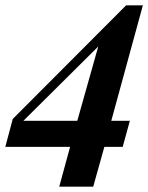

<svg xmlns="http://www.w3.org/2000/svg" viewBox="-35 -703 558 723"><path d="M503 -683 384 -248H454L427 -150H358L316 0H188L229 -150H-15L13 -255L440 -683ZM335 -528 53 -248H256Z"/></svg>

Font: STIX
Style: Bold Italic
Weight: 700
Italic angle: -16.33°
Designer: MicroPress Inc., with final additions and corrections provided by Coen Hoffman, Elsevier (retired)
Version: Version 1.1.1